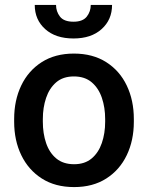

<svg xmlns="http://www.w3.org/2000/svg" viewBox="-20 -758 607 788"><path d="M38.1 -258.3V-269.5Q38.1 -346.2 67.1 -407Q96.2 -467.8 151.1 -502.9Q206.1 -538.1 283.2 -538.1Q360.8 -538.1 416 -502.9Q471.2 -467.8 500.2 -407Q529.3 -346.2 529.3 -269.5V-258.3Q529.3 -181.6 500.2 -121.1Q471.2 -60.5 416.3 -25.4Q361.3 9.8 284.2 9.8Q206.5 9.8 151.6 -25.4Q96.7 -60.5 67.4 -121.1Q38.1 -181.6 38.1 -258.3ZM155.8 -269.5V-258.3Q155.8 -210.4 169.2 -170.9Q182.6 -131.3 210.9 -107.7Q239.3 -84 284.2 -84Q328.1 -84 356.2 -107.7Q384.3 -131.3 397.9 -170.9Q411.6 -210.4 411.6 -258.3V-269.5Q411.6 -316.4 398.2 -356.2Q384.8 -396 356.4 -420.2Q328.1 -444.3 283.2 -444.3Q238.8 -444.3 210.7 -420.2Q182.6 -396 169.2 -356.2Q155.8 -316.4 155.8 -269.5ZM352.5 -737.8H439.9Q439.9 -677.2 397.2 -638.7Q354.5 -600.1 281.7 -600.1Q208 -600.1 165.3 -638.7Q122.6 -677.2 122.6 -737.8H210Q210 -710.9 226.1 -689.9Q242.2 -668.9 281.7 -668.9Q319.8 -668.9 336.2 -689.9Q352.5 -710.9 352.5 -737.8Z"/></svg>

Font: Vazirmatn RD UI Medium
Style: Regular
Weight: 500
Designer: Saber Rastikerdar
Foundry: Saber Rastikerdar
Version: Version 33.003